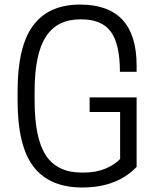

<svg xmlns="http://www.w3.org/2000/svg" viewBox="-20 -811 688 842"><path d="M340.8 11.2Q197.3 11.2 127.2 -79.8Q57.1 -170.9 57.1 -370.1V-410.2Q57.1 -608.4 125.7 -699.7Q194.3 -791 331.1 -791Q579.1 -791 579.1 -523.9V-496.1H505.9Q505.9 -617.2 466.3 -671.6Q426.8 -726.1 336.9 -726.1H331.1Q230.5 -726.1 181.2 -650.1Q131.8 -574.2 131.8 -410.2V-370.1Q131.8 -204.1 181.4 -129.2Q231 -54.2 338.9 -54.2H346.2Q400.9 -54.2 441.9 -71.3Q482.9 -88.4 506.8 -113.8V-319.8H373V-383.8H579.1V-79.1Q492.7 11.2 340.8 11.2Z"/></svg>

Font: Cooper Hewitt
Style: Book
Weight: 705
Designer: Village Type and Design LLC
Foundry: Cooper Hewitt Smithsonian Design Museum
Version: 1.000